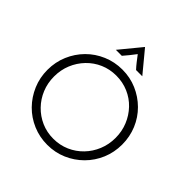

<svg xmlns="http://www.w3.org/2000/svg" viewBox="-218 -991 1165 1165"><g transform="rotate(45 364.5 -408.5)"><path d="M364.6 10.4Q298.6 10.4 239.9 -14.6Q181.2 -39.6 137.5 -84Q93.8 -128.5 68.8 -187.2Q43.8 -245.8 43.8 -312.5Q43.8 -379.9 68.8 -438.5Q93.8 -497.2 137.5 -541.3Q181.2 -585.4 239.9 -610.4Q298.6 -635.4 364.6 -635.4Q431.2 -635.4 489.2 -610.4Q547.2 -585.4 591.7 -541.3Q636.1 -497.2 660.8 -438.2Q685.4 -379.2 685.4 -312.5Q685.4 -245.8 660.8 -187.2Q636.1 -128.5 591.7 -84Q547.2 -39.6 489.2 -14.6Q431.2 10.4 364.6 10.4ZM364.6 -41.7Q420.1 -41.7 468.4 -62.8Q516.7 -84 552.4 -121.2Q588.2 -158.3 608.3 -207.3Q628.5 -256.2 628.5 -312.5Q628.5 -368.8 608.3 -417.7Q588.2 -466.7 552.4 -504.2Q516.7 -541.7 468.4 -562.5Q420.1 -583.3 364.6 -583.3Q309 -583.3 261.1 -562.5Q213.2 -541.7 177.1 -504.2Q141 -466.7 120.8 -417.7Q100.7 -368.8 100.7 -312.5Q100.7 -256.2 120.8 -207.3Q141 -158.3 177.1 -121.2Q213.2 -84 261.1 -62.8Q309 -41.7 364.6 -41.7ZM251.4 -691.7 363.9 -828.5H365.3L478.5 -691.7H425Q408.3 -709.7 394.1 -728.1Q379.9 -746.5 363.9 -767.4Q347.9 -746.5 333.3 -728.1Q318.8 -709.7 302.8 -691.7Z"/></g></svg>

Font: Afacad Flux Light
Style: Regular
Weight: 300
Designer: Kristian Moeller
Foundry: Dicotype
Version: Version 1.100